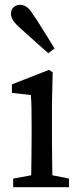

<svg xmlns="http://www.w3.org/2000/svg" viewBox="-20 -778 338 798"><path d="M206.5 -576.5 180.7 -556.8Q160.2 -575.3 140 -592.9Q119.9 -610.5 99.9 -628.8Q79.9 -647.1 59.4 -665.3Q38.9 -684.5 32.2 -696.9Q25.6 -709.3 25.6 -720Q25.6 -739.5 37.5 -748.8Q49.3 -758.1 63.6 -758.1Q77.3 -758.1 90.5 -749.3Q103.7 -740.4 118.1 -716.8Q134.4 -693.2 148.9 -669.7Q163.3 -646.2 178.1 -623.1Q192.8 -600 206.5 -576.5ZM108.4 0Q109.4 -23 109.9 -60.5Q110.4 -98 110.9 -138.5Q111.4 -179 111.4 -210V-257Q111.4 -298 110.9 -325.5Q110.4 -353 108.4 -383L29.5 -392V-427.3L183.8 -487.7L198.9 -477.6L195.9 -342V-210Q195.9 -179 196.4 -138.5Q196.9 -98 197.4 -60.5Q197.9 -23 198.9 0ZM34.7 0V-35.7L143.7 -55.7H166.9L266.7 -35.7V0Z"/></svg>

Font: Adobe Variable Font Prototype
Style: Regular
Weight: 389
Designer: Frank Grießhammer
Foundry: Adobe
Version: Version 1.004;hotconv 1.0.113;makeotfexe 2.5.65598